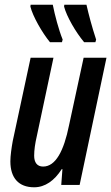

<svg xmlns="http://www.w3.org/2000/svg" viewBox="-20 -785 472 815"><path d="M337 -606H385L388 -617C370 -672 357 -721 347 -765H253L252 -757C263 -715 301 -649 337 -606ZM192 -606H243L246 -617C229 -659 213 -720 204 -765H110L109 -757C119 -716 159 -646 192 -606ZM125 10C171 10 211 -18 242 -67H245L240 0H318L432 -540H335L273 -253C251 -144 216 -78 163 -78C137 -78 125 -96 125 -124C125 -148 129 -176 136 -206L207 -540H110L34 -186C29 -158 24 -124 24 -100C24 -30 59 10 125 10Z"/></svg>

Font: Noto Sans UI Condensed Medium
Style: Italic
Weight: 500
Width: 3
Italic angle: -12°
Designer: Monotype Design Team
Foundry: Monotype Imaging Inc.
Version: Version 1.901